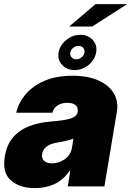

<svg xmlns="http://www.w3.org/2000/svg" viewBox="-20 -931 655 959"><path d="M154.8 8.5Q77.1 8.5 33.7 -30.5Q-9.6 -69.6 4.3 -150.6Q14.2 -210.2 46.9 -246.8Q79.5 -283.4 127.8 -301.5Q176.1 -319.6 233 -323.9Q302.2 -329.2 332.9 -339Q363.6 -348.7 367.9 -372.2V-373.6Q371.1 -394.9 356.7 -406.2Q342.3 -417.6 316.8 -417.6Q289.1 -417.6 269 -405.5Q248.9 -393.5 241.5 -367.9H61.1Q72.4 -417.6 107.8 -459.7Q143.1 -501.8 201.9 -527.2Q260.7 -552.6 342.3 -552.6Q419.7 -552.6 472.3 -528.8Q524.9 -505 548.7 -464.5Q572.4 -424 563.9 -373.6L501.4 0H318.2L331 -76.7H326.7Q294.7 -30.9 251.4 -11.2Q208.1 8.5 154.8 8.5ZM240.1 -115.1Q273.1 -115.1 303.1 -135.5Q333.1 -155.9 339.5 -193.2L346.6 -238.6Q330.6 -232.2 309.8 -227.6Q289.1 -223 265.6 -218.8Q230.5 -213.4 212 -198.3Q193.5 -183.2 190.3 -161.9Q187.1 -139.6 200.8 -127.3Q214.5 -115.1 240.1 -115.1ZM352.3 -581Q313.9 -581 290.1 -606.9Q266.3 -632.8 272.7 -669Q279.1 -705.3 310.7 -731.2Q342.3 -757.1 380.7 -757.1Q420.1 -757.1 443.4 -731.2Q466.6 -705.3 460.2 -669Q453.8 -632.8 422.8 -606.9Q391.7 -581 352.3 -581ZM325.3 -798.3 457.4 -910.5H615.1L440.3 -798.3ZM360.8 -634.9Q375.7 -634.9 387.8 -645.1Q399.9 -655.2 402 -669Q404.1 -681.8 395.6 -691.8Q387.1 -701.7 372.2 -701.7Q357.2 -701.7 345.2 -691.8Q333.1 -681.8 331 -669Q328.8 -655.2 337.4 -645.1Q345.9 -634.9 360.8 -634.9Z"/></svg>

Font: Inter UI Black
Style: Italic
Weight: 900
Italic angle: -9.39999°
Designer: Rasmus Andersson
Foundry: rsms
Version: 3.2;8d6f07862